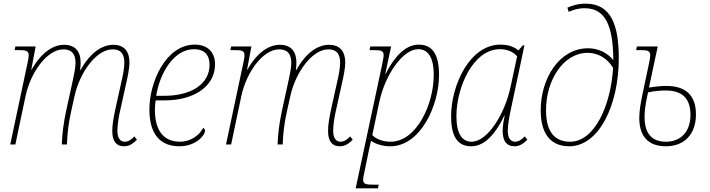

<svg xmlns="http://www.w3.org/2000/svg" viewBox="-20 -790 3883 1050"><path d="M658 10C687 10 707 -4 729 -26L715 -44C696 -24 680 -15 662 -15C638 -15 622 -35 622 -74C622 -109 629 -151 639 -194L670 -334C678 -369 688 -416 688 -447C688 -500 667 -545 599 -545C539 -545 474 -503 421 -408H418C420 -422 421 -435 421 -447C421 -500 399 -545 330 -545C270 -545 205 -502 153 -409H151L175 -536H64L60 -516H81C122 -516 137 -513 137 -487C137 -476 134 -460 129 -438L36 0H64L120 -266C149 -399 240 -520 326 -520C383 -520 393 -481 393 -445C393 -420 384 -376 375 -336L342 -185C328 -120 320 -59 318 0H346C348 -59 355 -120 370 -185L388 -266C417 -396 508 -520 595 -520C652 -520 660 -481 660 -445C660 -415 651 -373 642 -334L611 -194C601 -147 594 -108 594 -74C594 -15 618 10 658 10Z M961 10C1049 10 1101 -48 1101 -75C1101 -82 1098 -88 1091 -90C1069 -48 1020 -15 965 -15C881 -15 827 -68 827 -191C827 -206 829 -225 831 -241H880C1049 -241 1156 -323 1156 -438C1156 -505 1115 -546 1045 -546C888 -546 797 -343 797 -191C797 -51 861 10 961 10ZM834 -266C855 -394 932 -521 1041 -521C1098 -521 1126 -489 1126 -436C1126 -332 1029 -266 877 -266Z M1838 10C1867 10 1887 -4 1909 -26L1895 -44C1876 -24 1860 -15 1842 -15C1818 -15 1802 -35 1802 -74C1802 -109 1809 -151 1819 -194L1850 -334C1858 -369 1868 -416 1868 -447C1868 -500 1847 -545 1779 -545C1719 -545 1654 -503 1601 -408H1598C1600 -422 1601 -435 1601 -447C1601 -500 1579 -545 1510 -545C1450 -545 1385 -502 1333 -409H1331L1355 -536H1244L1240 -516H1261C1302 -516 1317 -513 1317 -487C1317 -476 1314 -460 1309 -438L1216 0H1244L1300 -266C1329 -399 1420 -520 1506 -520C1563 -520 1573 -481 1573 -445C1573 -420 1564 -376 1555 -336L1522 -185C1508 -120 1500 -59 1498 0H1526C1528 -59 1535 -120 1550 -185L1568 -266C1597 -396 1688 -520 1775 -520C1832 -520 1840 -481 1840 -445C1840 -415 1831 -373 1822 -334L1791 -194C1781 -147 1774 -108 1774 -74C1774 -15 1798 10 1838 10Z M1925 240H2047L2051 220H2024C1980 220 1966 216 1966 193C1966 183 1970 162 1975 141L1998 29C2002 12 2005 -1 2009 -20C2032 -4 2068 10 2115 10C2278 10 2381 -211 2381 -380C2381 -492 2345 -546 2270 -546C2208 -546 2146 -498 2089 -386H2087L2119 -536H2005L2001 -516H2022C2065 -516 2078 -512 2078 -488C2078 -477 2074 -460 2070 -438ZM2116 -15C2073 -15 2037 -30 2016 -51L2054 -231C2086 -383 2184 -521 2267 -521C2318 -521 2352 -481 2352 -380C2352 -220 2258 -15 2116 -15Z M2557 10C2619 10 2679 -37 2738 -157H2740C2733 -125 2729 -100 2729 -74C2729 -15 2753 10 2793 10C2822 10 2842 -4 2864 -26L2850 -44C2831 -24 2814 -15 2797 -15C2773 -15 2757 -34 2757 -74C2757 -107 2765 -149 2774 -193L2848 -542H2839L2815 -514C2794 -533 2761 -546 2717 -546C2548 -546 2447 -323 2447 -155C2447 -45 2481 10 2557 10ZM2559 -15C2509 -15 2476 -55 2476 -155C2476 -310 2566 -521 2714 -521C2748 -521 2785 -510 2808 -482L2772 -314C2739 -162 2645 -15 2559 -15Z M3093 10C3257 10 3364 -218 3364 -471C3364 -649 3324 -770 3183 -770C3139 -770 3105 -758 3083 -748L3090 -725C3114 -736 3141 -745 3178 -745C3294 -745 3333 -643 3334 -461C3301 -503 3250 -526 3196 -526C3040 -526 2937 -363 2937 -187C2937 -50 2998 10 3093 10ZM3098 -15C3020 -15 2966 -61 2966 -187C2966 -353 3062 -501 3193 -501C3248 -501 3298 -475 3333 -419C3320 -211 3231 -15 3098 -15Z M3621 10C3726 10 3786 -60 3786 -164C3786 -271 3728 -320 3624 -320C3604 -320 3568 -318 3529 -311L3577 -536H3463L3459 -516H3480C3521 -516 3536 -513 3536 -487C3536 -477 3533 -462 3529 -442L3498 -296C3484 -229 3476 -185 3476 -145C3476 -44 3526 10 3621 10ZM3622 -15C3548 -15 3505 -56 3505 -150C3505 -174 3506 -205 3524 -285C3566 -294 3601 -295 3621 -295C3707 -295 3756 -256 3756 -161C3756 -70 3703 -15 3622 -15Z"/></svg>

Font: Noto Serif SemiCondensed Thin
Style: Italic
Weight: 100
Width: 4
Italic angle: -12°
Designer: Monotype Design Team
Foundry: Monotype Imaging Inc.
Version: Version 2.013